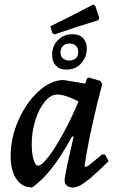

<svg xmlns="http://www.w3.org/2000/svg" viewBox="-20 -815 514 847"><path d="M220 -663 211 -669 202 -699Q287 -740 391 -795L400 -790L418 -736L414 -726Q313 -695 220 -663ZM210 -573Q210 -612 235.5 -638Q261 -664 299 -664Q332 -664 347.5 -646Q363 -628 363 -601Q363 -563 338 -535.5Q313 -508 273 -508Q243 -508 226.5 -525.5Q210 -543 210 -573ZM325 -587Q325 -603 315 -613Q305 -623 287 -623Q268 -623 257.5 -612Q247 -601 247 -583Q247 -565 258.5 -556.5Q270 -548 284 -548Q300 -548 312.5 -556Q325 -564 325 -587ZM430 -134 444 -133 459 -104Q389 -35 356.5 -11.5Q324 12 301 12Q284 12 274.5 3.5Q265 -5 265 -19Q265 -43 305 -212L298 -213Q251 -127 209 -73.5Q167 -20 122 12Q78 12 52.5 -25Q27 -62 27 -127Q27 -207 61.5 -285Q96 -363 150.5 -412.5Q205 -462 261 -462L356 -446L364 -470L372 -473L423 -458L431 -444Q408 -360 386 -259Q364 -158 353 -83L356 -79Q363 -79 375.5 -88.5Q388 -98 430 -134ZM326 -367Q304 -380 277.5 -389Q251 -398 233 -398Q204 -398 178 -367Q152 -336 136 -285Q120 -234 120 -179Q120 -138 128 -111Q136 -84 148 -84Q164 -84 194 -123.5Q224 -163 260 -228.5Q296 -294 326 -367Z"/></svg>

Font: Alegreya Medium
Style: Italic
Weight: 500
Italic angle: -7°
Designer: Juan Pablo del Peral
Foundry: Huerta Tipografica
Version: Version 2.008; ttfautohint (v1.8)